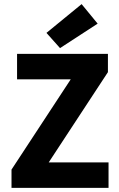

<svg xmlns="http://www.w3.org/2000/svg" viewBox="-20 -914 581 934"><path d="M36 0V-89L324 -528H63V-652H505V-563L217 -124H508V0ZM272 -680 206 -754 377 -894 455 -799Z"/></svg>

Font: Giro Regular
Style: Bold
Weight: 700
Designer: Paul D. Hunt
Foundry: Adobe Systems Incorporated
Version: Version 1.000;PS 1.0;hotconv 1.0.88;makeotf.lib2.5.647800